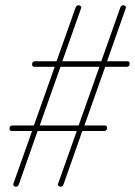

<svg xmlns="http://www.w3.org/2000/svg" viewBox="-20 -710 513 730"><path d="M40 0Q36 0 32.5 -3.5Q29 -7 31 -12L102 -212H25Q16 -212 16 -221Q16 -233 28 -233H109L188 -456H111Q102 -456 102 -465Q102 -477 114 -477H195L267 -680Q270 -690 278 -690Q283 -690 286.5 -687Q290 -684 288 -678L217 -477H365L437 -680Q440 -690 448 -690Q453 -690 456.5 -687Q460 -684 458 -678L387 -477H464Q473 -477 473 -468Q473 -456 461 -456H380L301 -233H378Q387 -233 387 -224Q387 -212 375 -212H293L222 -10Q219 0 210 0Q206 0 202.5 -3.5Q199 -7 201 -12L272 -212H123L52 -10Q49 0 40 0ZM131 -233H279L358 -456H210Z"/></svg>

Font: Zen Loop
Style: Italic
Weight: 400
Italic angle: -15°
Designer: Yoshimichi Ohira
Foundry: A-1 Corp ZenFonts
Version: Version 1.000; ttfautohint (v1.8.3)